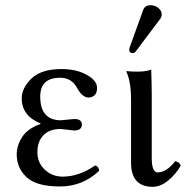

<svg xmlns="http://www.w3.org/2000/svg" viewBox="-20 -703 718 734"><path d="M123 -121.1Q123 -81.1 151.1 -54.4Q179.2 -27.8 220.2 -27.8Q282.2 -27.8 344.2 -70.8Q358.4 -65.9 358.9 -49.8Q294.9 10.3 209 9.8Q119.1 9.8 81.5 -25.6Q43.9 -61 43.9 -112.8Q43.9 -147 64.9 -179.4Q85.9 -211.9 134.8 -229V-231Q63 -260.7 63 -327.1Q63 -366.2 100.1 -402.6Q137.2 -439 215.8 -439Q272 -439 311.5 -417Q351.1 -395 351.1 -367.2Q351.1 -347.2 341.1 -338.6Q331.1 -330.1 318.8 -330.1Q295.9 -330.1 276.9 -362.8Q255.9 -405.8 210 -405.8Q133.8 -405.8 133.8 -334Q133.8 -243.2 212.9 -243.2L236.8 -245.6Q260.7 -248 264.2 -248Q293 -248 293 -227.1Q293 -204.1 263.2 -204.1Q259.3 -204.1 238 -207Q216.8 -210 211.9 -210Q169.9 -210 146.5 -186.5Q123 -163.1 123 -121.1Z M556.2 -683.1Q572.3 -683.1 585.2 -672.6Q598.1 -662.1 598.1 -647.9Q598.1 -638.2 591.8 -629.9L500 -507.8Q494.1 -500 487.8 -500Q473.6 -500 474.1 -513.2Q474.1 -517.1 476.1 -522.9L527.8 -666Q534.2 -683.1 556.2 -683.1ZM481 -321.8Q481 -391.6 462.9 -429.2L464.8 -431.2Q477.1 -429.2 507.8 -429.2Q537.6 -429.2 558.1 -437Q560.1 -375 560.1 -342.8V-99.1Q560.1 -43.9 583 -43.9Q616.2 -43.9 649.9 -86.9Q667 -83 670.9 -69.8Q652.8 -37.6 623.3 -13.2Q593.8 11.2 564 11.2Q481 11.2 481 -81.1Z"/></svg>

Font: Linux Libertine O
Style: Regular
Weight: 400
Designer: Philipp H. Poll
Foundry: Philipp H. Poll
Version: Version 5.3.0